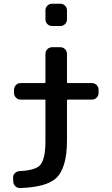

<svg xmlns="http://www.w3.org/2000/svg" viewBox="-20 -793 586 1009"><path d="M253.9 -656.2Q239.3 -656.2 229 -666.5Q218.8 -676.8 218.8 -691.4V-738.3Q218.8 -752.9 229 -763.2Q239.3 -773.4 253.9 -773.4H296.9Q311.5 -773.4 321.8 -763.2Q332 -752.9 332 -738.3V-691.4Q332 -676.8 321.8 -666.5Q311.5 -656.2 296.9 -656.2ZM87.9 -269.5Q74.2 -269.5 64 -279.8Q53.7 -290 53.7 -304.7V-322.3Q53.7 -335.9 64 -346.2Q74.2 -356.4 87.9 -356.4H214.8Q218.8 -356.4 218.8 -361.3V-509.8Q218.8 -524.4 229 -534.7Q239.3 -544.9 253.9 -544.9H296.9Q311.5 -544.9 321.8 -534.7Q332 -524.4 332 -509.8V-361.3Q332 -356.4 335.9 -356.4H462.9Q477.5 -356.4 487.8 -346.2Q498 -335.9 498 -322.3V-304.7Q498 -290 487.8 -279.8Q477.5 -269.5 462.9 -269.5H335.9Q332 -269.5 332 -265.6V-55.7Q332 91.8 273.4 144.5Q222.7 190.4 85.9 195.3Q85.9 195.3 85 195.3Q71.3 195.3 61.5 186.5Q50.8 176.8 49.8 162.1L48.8 141.6Q47.9 127.9 57.6 117.7Q67.4 107.4 81.1 106.4Q161.1 102.5 187.5 78.1Q218.8 48.8 218.8 -50.8V-265.6Q218.8 -269.5 214.8 -269.5Z"/></svg>

Font: Gen Jyuu GothicL Medium
Style: Regular
Weight: 500
Designer: [Source Han Sans]
Ryoko NISHIZUKA  (kana & ideographs); Paul D. Hunt (Latin, Greek & Cyrillic); Wenlong ZHANG  (bopomofo
Version: Version 1.002.20150607